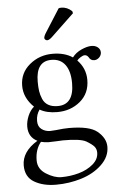

<svg xmlns="http://www.w3.org/2000/svg" viewBox="-60 -715 621 994"><g transform="rotate(-5 250.0 -217.5)"><path d="M283.2 -670.9Q289.1 -672.9 296.9 -672.9Q327.6 -672.9 352.1 -649.9L355 -639.2L240.2 -529.8Q221.2 -510.7 210 -511.2Q205.1 -511.2 200.4 -515.1Q195.8 -519 195.8 -523.9Q195.8 -533.7 207.5 -551.8ZM318.8 -278.8Q318.8 -340.8 293.9 -374.5Q269 -408.2 222.2 -408.2Q142.1 -408.2 142.1 -301.8Q142.1 -273.9 145 -253.4Q147.9 -232.9 157 -211.4Q166 -189.9 185.5 -178.5Q205.1 -167 234.9 -167Q318.8 -167 318.8 -278.8ZM131.8 9.8Q101.1 46.9 101.1 104Q101.1 148.9 143.1 175Q185.1 201.2 221.2 201.2Q268.1 201.2 312 189Q356 176.8 386.5 150.9Q417 125 417 90.8Q417 71.8 406 58.8Q395 45.9 366.2 28.8Q335.4 11.7 245.1 12.2Q240.2 12.2 215.1 13.7Q189.9 15.1 171.9 15.1Q149.9 14.6 131.8 9.8ZM443.8 -387.2Q424.8 -387.2 416 -404.8Q408.2 -417 396 -417Q387.2 -417 374.5 -408.9Q361.8 -400.9 356 -393.1Q398.9 -349.1 398.9 -289.1Q398.9 -219.2 349.4 -177.7Q299.8 -136.2 230 -136.2Q174.8 -136.2 139.2 -157.2Q121.1 -132.3 121.1 -99.1Q121.1 -70.3 140.1 -56.2Q159.2 -42 185.1 -42L214.8 -43.9Q254.9 -48.8 282.2 -48.8Q388.2 -48.8 428.2 -16.1Q472.2 20 472.2 64.9Q472.2 116.7 429.7 157.5Q387.2 198.2 323.5 218Q259.8 237.8 190.9 237.8Q124 237.8 78.1 210.9Q32.2 184.1 32.2 124Q32.2 52.2 113.8 2.9Q67.9 -20 67.9 -74.2Q67.9 -101.1 79.8 -129.6Q91.8 -158.2 111.8 -174.8Q60.1 -224.6 60.1 -287.1Q60.1 -354 111.1 -396.5Q162.1 -439 231 -439Q293 -439 335 -411.1Q353 -435.1 383.1 -448.5Q413.1 -461.9 435.1 -461.9Q455.1 -461.9 468 -451.4Q481 -440.9 481 -424.8Q481 -409.7 469.5 -398.4Q458 -387.2 443.8 -387.2Z"/></g></svg>

Font: Linux Libertine
Style: Regular
Weight: 400
Designer: Philipp H. Poll
Foundry: Philipp H. Poll
Version: Version 5.3.0 ; ttfautohint (v0.9)